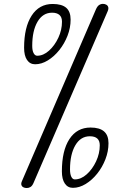

<svg xmlns="http://www.w3.org/2000/svg" viewBox="-20 -948 588 968"><path d="M115 0Q105 0 97.8 -3.8Q90.5 -7.5 88 -15.2Q85.5 -23 90.5 -34.5L463.5 -900.5Q470.5 -916.5 479.5 -922.5Q488.5 -928.5 499 -928.5Q508.5 -928.5 516 -924.2Q523.5 -920 525.8 -911.5Q528 -903 522.5 -890.5L148.5 -24.5Q142.5 -11 134 -5.5Q125.5 0 115 0ZM347.5 -1Q321.5 -1 306.8 -22.8Q292 -44.5 292 -84Q292 -188.5 330 -246.8Q368 -305 436.5 -305Q482 -305 504.5 -285.5Q527 -266 527 -226Q527 -185 511.5 -145Q496 -105 470 -72.5Q444 -40 412 -20.5Q380 -1 347.5 -1ZM357 -43.5Q388.5 -43.5 417.2 -69.2Q446 -95 464.5 -134.5Q483 -174 483 -215.5Q483 -261 433 -261Q386.5 -261 359.8 -215.5Q333 -170 333 -94Q333 -70.5 339.5 -57Q346 -43.5 357 -43.5ZM157 -624Q131 -624 116.2 -645.8Q101.5 -667.5 101.5 -707Q101.5 -810.5 139.5 -869.2Q177.5 -928 245.5 -928Q291.5 -928 313.8 -908.8Q336 -889.5 336 -849Q336 -808 320.5 -768Q305 -728 279 -695.5Q253 -663 221.2 -643.5Q189.5 -624 157 -624ZM167.5 -667Q198.5 -667 227 -692.5Q255.5 -718 274 -757.5Q292.5 -797 292.5 -838.5Q292.5 -861.5 279.5 -872.8Q266.5 -884 242.5 -884Q196 -884 169.2 -838.5Q142.5 -793 142.5 -717Q142.5 -693 149.5 -680Q156.5 -667 167.5 -667Z"/></svg>

Font: Edu AU VIC WA NT Pre
Style: Regular
Weight: 400
Designer: Tina and Corey Anderson, Eben Sorkin, Mirko Velimirovic
Foundry: Google for Education
Version: Version 1.001